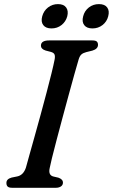

<svg xmlns="http://www.w3.org/2000/svg" viewBox="-20 -892 537 912"><path d="M216 -93.5Q208.5 -59.5 234 -53.5L257.5 -48Q279 -40.5 279 -24.5Q279 -13 269.5 -6.5Q260 0 245 0H38.5Q22 0 16.2 -6Q10.5 -12 10.5 -22Q9.5 -41.5 35 -48.5L62 -54Q91 -60 103 -95.5Q108.5 -115.5 119.2 -154Q130 -192.5 144 -242.5Q158 -292.5 172.8 -346.5Q187.5 -400.5 201 -451.5Q214.5 -502.5 224.5 -543.2Q234.5 -584 239 -607Q242.5 -623.5 239.2 -632.5Q236 -641.5 221.5 -645.5L196.5 -652Q174.5 -659 174.5 -675.5Q174.5 -700 214 -700H418Q434.5 -700 440 -694.5Q445.5 -689 445.5 -679Q445.5 -659.5 418.5 -651.5L390 -644.5Q374.5 -640.5 366.5 -633.2Q358.5 -626 353.5 -609.5Q346 -585 333.8 -541Q321.5 -497 306.8 -443Q292 -389 277 -333Q262 -277 248.8 -227Q235.5 -177 226.8 -141.2Q218 -105.5 216 -93.5ZM224.5 -757Q197.5 -757 185.5 -772.8Q173.5 -788.5 180.5 -814.5Q187.5 -840.5 208 -856.5Q228.5 -872.5 255.5 -872.5Q282.5 -872.5 294.2 -856.5Q306 -840.5 299.5 -814.5Q292.5 -789 272.2 -773Q252 -757 224.5 -757ZM419 -757Q392 -757 380 -772.8Q368 -788.5 375 -814.5Q381.5 -840.5 402 -856.5Q422.5 -872.5 450 -872.5Q477.5 -872.5 489.2 -856.5Q501 -840.5 494 -814.5Q487.5 -789 467 -773Q446.5 -757 419 -757Z"/></svg>

Font: Fraunces 9pt S050
Style: Italic
Weight: 400
Italic angle: -16°
Version: Version 1.000; ttfautohint (v1.8.3)